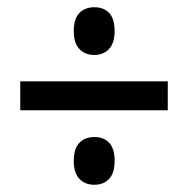

<svg xmlns="http://www.w3.org/2000/svg" viewBox="-20 -618 522 531"><path d="M241 -466Q215 -466 199.5 -482.5Q184 -499 184 -532Q184 -566 199.5 -582Q215 -598 241 -598Q267 -598 282 -582Q297 -566 297 -532Q297 -499 281.5 -482.5Q266 -466 241 -466ZM36 -313V-393H444V-313ZM241 -107Q215 -107 199.5 -123.5Q184 -140 184 -173Q184 -207 199.5 -223Q215 -239 241 -239Q267 -239 282 -223Q297 -207 297 -173Q297 -139 281.5 -123Q266 -107 241 -107Z"/></svg>

Font: Noto Sans Lao Condensed Medium
Style: Regular
Weight: 500
Width: 3
Designer: Monotype Design Team
Foundry: Monotype Imaging Inc.
Version: Version 2.003; ttfautohint (v1.8.4.7-5d5b)